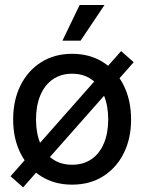

<svg xmlns="http://www.w3.org/2000/svg" viewBox="-20 -749 594 791"><path d="M276.9 11.7Q204.6 11.7 149.9 -22.5Q95.2 -56.6 64.7 -117.2Q34.2 -177.7 34.2 -256.8Q34.2 -336.4 64.7 -397.5Q95.2 -458.5 149.9 -492.9Q204.6 -527.3 276.9 -527.3Q350.1 -527.3 404.5 -492.9Q459 -458.5 489.5 -397.5Q520 -336.4 520 -256.8Q520 -177.7 489.5 -117.2Q459 -56.6 404.5 -22.5Q350.1 11.7 276.9 11.7ZM276.9 -70.3Q323.7 -70.3 356.9 -93.3Q390.1 -116.2 408 -158.4Q425.8 -200.7 425.8 -256.8Q425.8 -314 408 -356.2Q390.1 -398.4 356.9 -421.9Q323.7 -445.3 276.9 -445.3Q231 -445.3 197.5 -422.1Q164.1 -398.9 146.2 -356.4Q128.4 -314 128.4 -256.8Q128.4 -200.2 146.2 -158.2Q164.1 -116.2 197.3 -93.3Q230.5 -70.3 276.9 -70.3ZM75.2 22.9 23.4 -22.9 479 -538.6 530.8 -492.7ZM237.3 -581.5 308.1 -728.5H410.6L312 -581.5Z"/></svg>

Font: Inter Cardless Display
Style: Regular
Weight: 400
Designer: Rasmus Andersson
Foundry: rsms
Version: Version 4.001;git-9221beed3